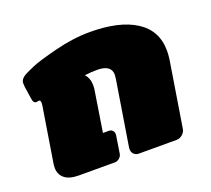

<svg xmlns="http://www.w3.org/2000/svg" viewBox="-95 -637 831 757"><g transform="rotate(-20 321.0 -258.5)"><path d="M33.3 -415.8V-420.8Q35.8 -435 54.2 -445.8Q70 -454.2 97.1 -465.8Q124.2 -477.5 201.3 -497.1Q278.3 -516.7 348.3 -516.7Q472.5 -516.7 541.2 -472.5Q610 -428.3 610 -343.3Q610 -326.7 607.5 -308.3L563.3 -33.3Q561.7 -20 550.4 -10Q539.2 0 525 0H366.7Q354.2 0 346.2 -8.3Q338.3 -16.7 338.3 -28.3V-33.3L382.5 -308.3Q384.2 -320 384.2 -324.2Q384.2 -366.7 325 -366.7Q300 -366.7 272.5 -363.3Q290 -344.2 290 -314.2Q290 -305 289.2 -300L261.7 -125H286.7Q295 -125 301.2 -119.2Q307.5 -113.3 307.5 -104.2V-100L295.8 -25Q294.2 -15 285.4 -7.5Q276.7 0 266.7 0H116.7Q75 0 55.4 -16.7Q35.8 -33.3 35.8 -60.8Q35.8 -70 36.7 -75L74.2 -308.3Q77.5 -330.8 68.3 -330.8Q58.3 -329.2 56.7 -329.2Q45 -329.2 42.5 -345.8L34.2 -400Q33.3 -409.2 33.3 -415.8Z"/></g></svg>

Font: BoonTook Mon
Style: Italic
Weight: 400
Italic angle: -9°
Designer: Sungsit Sawaiwan
Foundry: FontUni
Version: Version 3.0